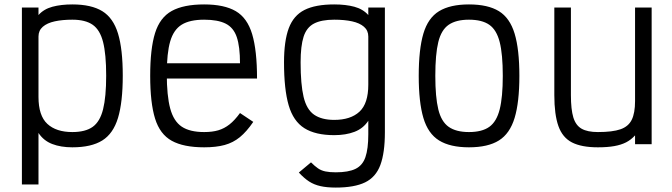

<svg xmlns="http://www.w3.org/2000/svg" viewBox="-20 -652 3040 868"><path d="M79 182V-618H154V-584Q178 -611 217 -621.5Q256 -632 307 -632Q393 -632 442.5 -601.5Q492 -571 513.5 -500.5Q535 -430 535 -310Q535 -190 513.5 -119Q492 -48 442.5 -17Q393 14 307 14Q255 14 216 -1Q177 -16 154 -51V182ZM307 -55Q366 -55 399 -78.5Q432 -102 446 -158Q460 -214 460 -310Q460 -407 446 -462Q432 -517 399 -540Q366 -563 307 -563Q262 -563 227.5 -555.5Q193 -548 173.5 -531Q154 -514 154 -487V-214Q154 -129 194 -92Q234 -55 307 -55Z M903 14Q810 14 756.5 -15.5Q703 -45 681 -116Q659 -187 659 -309Q659 -432 681 -502.5Q703 -573 756.5 -602.5Q810 -632 903 -632Q994 -632 1046 -601.5Q1098 -571 1120 -497.5Q1142 -424 1142 -297H688V-366H1065Q1065 -441 1050.5 -484Q1036 -527 1000.5 -545Q965 -563 903 -563Q838 -563 801.5 -540.5Q765 -518 749.5 -465Q734 -412 734 -318Q734 -219 749.5 -161.5Q765 -104 801.5 -79.5Q838 -55 903 -55Q940 -55 967 -63Q994 -71 1017.5 -89.5Q1041 -108 1065 -141L1125 -101Q1095 -57 1064.5 -32Q1034 -7 995.5 3.5Q957 14 903 14Z M1498 196Q1458 196 1429 189.5Q1400 183 1377.5 168.5Q1355 154 1331 128L1386 82Q1403 99 1417.5 109Q1432 119 1451 123Q1470 127 1498 127Q1555 127 1587 111.5Q1619 96 1632 58.5Q1645 21 1645 -45V-106Q1622 -71 1582.5 -56Q1543 -41 1491 -41Q1406 -41 1356 -72.5Q1306 -104 1285 -176Q1264 -248 1264 -370Q1264 -467 1285.5 -524.5Q1307 -582 1356.5 -607Q1406 -632 1491 -632Q1543 -632 1582 -621.5Q1621 -611 1645 -584V-618H1720V-54Q1720 39 1699.5 94Q1679 149 1630.5 172.5Q1582 196 1498 196ZM1491 -110Q1565 -110 1605 -147Q1645 -184 1645 -269V-487Q1645 -514 1625.5 -531Q1606 -548 1571.5 -555.5Q1537 -563 1491 -563Q1433 -563 1399.5 -545.5Q1366 -528 1352.5 -486Q1339 -444 1339 -370Q1339 -271 1352.5 -214Q1366 -157 1400 -133.5Q1434 -110 1491 -110Z M2100 14Q2015 14 1965 -17Q1915 -48 1894 -119Q1873 -190 1873 -309Q1873 -429 1894 -500Q1915 -571 1965 -601.5Q2015 -632 2100 -632Q2186 -632 2235.5 -601.5Q2285 -571 2306.5 -500Q2328 -429 2328 -309Q2328 -190 2306.5 -119Q2285 -48 2235.5 -17Q2186 14 2100 14ZM2100 -55Q2159 -55 2192 -78.5Q2225 -102 2239 -157.5Q2253 -213 2253 -309Q2253 -407 2239 -462Q2225 -517 2192 -540Q2159 -563 2100 -563Q2042 -563 2008.5 -540Q1975 -517 1961.5 -462Q1948 -407 1948 -309Q1948 -213 1961.5 -157.5Q1975 -102 2008.5 -78.5Q2042 -55 2100 -55Z M2683 14Q2609 14 2566 -8Q2523 -30 2504.5 -82Q2486 -134 2486 -222V-618H2561V-222Q2561 -157 2572 -121Q2583 -85 2609.5 -70Q2636 -55 2683 -55Q2749 -55 2785 -67.5Q2821 -80 2836 -110.5Q2851 -141 2851 -195V-618H2926V0H2851V-40Q2833 -20 2810.5 -8.5Q2788 3 2757 8.5Q2726 14 2683 14Z"/></svg>

Font: Victor Mono Thin
Style: Regular
Weight: 400
Monospace: yes
Version: Version 1.561;gftools[0.9.30]